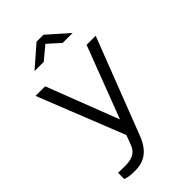

<svg xmlns="http://www.w3.org/2000/svg" viewBox="-265 -811 1061 1061"><g transform="rotate(-45 265.5 -280.0)"><path d="M343 -618H421L300 -725H246L123 -618H195L272 -682ZM125 165C193 165 245 138 280 52L500 -517H429L268 -95L105 -517H30L232 -9L211 47C199 77 178 108 106 107L52 106V154C52 154 68 165 125 165Z"/></g></svg>

Font: United Sans Light
Style: Regular
Weight: 300
Designer: Pablo Impallari, Rodrigo Fuenzalida (Modified by Dan O. Williams)
Version: Version 1.000;PS 001.000;hotconv 1.0.88;makeotf.lib2.5.64775